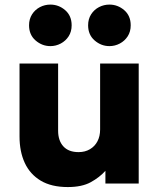

<svg xmlns="http://www.w3.org/2000/svg" viewBox="-20 -780 678 816"><path d="M268 15Q198.5 15 153 -12.2Q107.5 -39.5 85.2 -87.8Q63 -136 63 -200V-510H227V-224.5Q227 -182.5 249.2 -158Q271.5 -133.5 314 -133.5Q341.5 -133.5 362.2 -145.8Q383 -158 394.2 -179.5Q405.5 -201 405.5 -229.5V-510H569.5V0H428V-54Q403.5 -26.5 366 -5.8Q328.5 15 268 15ZM194 -584Q159 -584 131.2 -608Q103.5 -632 103.5 -672.5Q103.5 -699 116.2 -719Q129 -739 149.8 -749.8Q170.5 -760.5 194 -760.5Q229.5 -760.5 257 -736.8Q284.5 -713 284.5 -672.5Q284.5 -645.5 271.8 -625.8Q259 -606 238.2 -595Q217.5 -584 194 -584ZM445 -584Q410 -584 382.2 -608Q354.5 -632 354.5 -672.5Q354.5 -699 367.2 -719Q380 -739 400.8 -749.8Q421.5 -760.5 445 -760.5Q480.5 -760.5 508 -736.8Q535.5 -713 535.5 -672.5Q535.5 -645.5 522.8 -625.8Q510 -606 489.2 -595Q468.5 -584 445 -584Z"/></svg>

Font: Geologica Roman
Style: Bold
Weight: 700
Designer: Sindre Bremnes, Frode Helland
Foundry: Monokrom Skriftforlag AS
Version: Version 1.010;gftools[0.9.28]